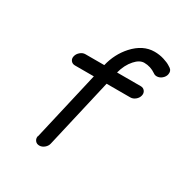

<svg xmlns="http://www.w3.org/2000/svg" viewBox="-152 -781 865 898"><g transform="rotate(30 280.0 -332.0)"><path d="M429 -657Q456 -657 480 -649.5Q504 -642 516 -634L527 -627Q541 -617 537 -597Q534 -583 521.5 -572.5Q509 -562 494 -562Q484 -562 476 -568Q447 -588 413 -588Q388 -588 364 -561Q337 -531 325 -485H452Q452 -485 453 -485Q467 -485 475 -474.5Q483 -464 479.5 -449.5Q476 -435 463.5 -425Q451 -415 437 -415Q437 -415 436 -415H309L223 -42Q220 -28 207.5 -17.5Q195 -7 180.5 -7Q166 -7 158 -17.5Q150 -28 153 -42Q154 -42 154 -42L240 -415Q139 -415 139 -415Q139 -415 138 -415Q124 -415 116 -425Q108 -435 111.5 -449.5Q115 -464 127.5 -474.5Q140 -485 154 -485Q154 -485 155 -485H256Q272 -552 316 -601Q367 -657 429 -657Z"/></g></svg>

Font: Brass Mono
Style: Italic
Weight: 400
Italic angle: -13°
Monospace: yes
Version: Version 1.100; ttfautohint (v1.8.3) -l 8 -r 50 -G 200 -x 14 